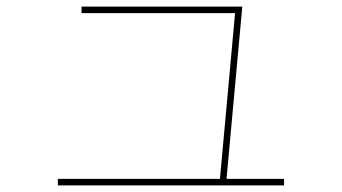

<svg xmlns="http://www.w3.org/2000/svg" viewBox="-20 -572 1040 584"><path d="M156 -28H649L695 -532H228V-552H717L669 -28H844V-8H156Z"/></svg>

Font: Enso Thin
Style: Regular
Weight: 100
Designer: Coji Morishita
Foundry: UNDERFOREST DESIGN
Version: Version 1.000